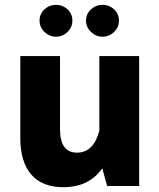

<svg xmlns="http://www.w3.org/2000/svg" viewBox="-20 -778 667 803"><path d="M145.5 -691.9C145.5 -673.3 152.3 -657.7 166 -644.5C179.7 -631.3 195.8 -624.5 214.4 -624.5C232.9 -624.5 249 -631.3 262.7 -644.5C275.9 -657.7 282.7 -673.3 282.7 -691.9C282.7 -710.4 275.9 -726.1 262.7 -738.8C249 -751.5 232.9 -757.8 214.4 -757.8C195.8 -757.8 179.7 -751.5 166 -738.8C152.3 -726.1 145.5 -710.4 145.5 -691.9ZM339.8 -691.9C339.8 -673.3 346.7 -657.7 360.4 -644.5C374 -631.3 390.1 -624.5 409.2 -624.5C427.7 -624.5 443.8 -631.3 457.5 -644.5C470.7 -657.7 477.5 -673.3 477.5 -691.9C477.5 -710.4 470.7 -726.1 457.5 -738.8C443.8 -751.5 427.7 -757.8 409.2 -757.8C390.1 -757.8 374 -751.5 360.4 -738.8C346.7 -726.1 339.8 -710.4 339.8 -691.9ZM64.9 -200.7C64.9 -67.4 127.4 4.9 244.1 4.9C316.9 4.9 371.1 -21.5 407.7 -74.2L428.2 0H562V-543.5H395.5V-231.4C379.9 -172.4 350.1 -139.6 301.8 -139.6C254.4 -139.6 231 -172.4 231 -237.8V-543.5H64.9Z"/></svg>

Font: Estedad ExtraBold
Style: Regular
Weight: 800
Designer: Amin Abedi
Version: Version 7.3